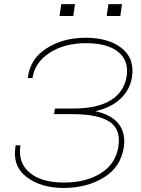

<svg xmlns="http://www.w3.org/2000/svg" viewBox="-20 -905 687 935"><path d="M337.4 -376.5Q454.1 -376.5 519.5 -417Q585 -458 596.7 -533.2Q608.4 -608.4 556.6 -651.4Q504.9 -694.3 399.9 -694.8Q293.9 -694.8 221.7 -647.9Q149.4 -601.1 138.2 -524.9H116.7L115.7 -527.8Q126.5 -617.2 205.6 -668.9Q285.2 -720.7 396.5 -721.2Q507.8 -721.2 572.3 -670.9Q636.7 -620.6 622.6 -528.8Q613.3 -468.8 567.4 -424.8Q521.5 -380.9 444.3 -363.3Q522.5 -346.7 557.6 -301.8Q592.8 -256.8 583 -188.5Q568.4 -91.8 486.3 -41Q404.3 9.8 292 10.3Q179.7 10.7 109.4 -43Q39.1 -96.7 55.7 -194.3L56.6 -197.3H79.6Q66.4 -114.3 123 -65.4Q179.7 -16.6 289.1 -16.1Q398.4 -15.6 471.2 -61.5Q543.9 -107.4 556.6 -191.4Q569.3 -275.4 513.7 -312Q458 -349.1 333 -349.1H243.2L246.1 -369.1L247.1 -373L247.6 -376.5ZM336.9 -827.1H270L278.3 -884.8H345.2ZM565.9 -827.1H499.5L507.8 -884.8H574.2Z"/></svg>

Font: Roboto-ThinItalic
Style: Italic
Weight: 250
Italic angle: -12°
Designer: Google
Version: Version 1.100141; 2013; ttfautohint (v0.94.14-c901) -l 8 -r 